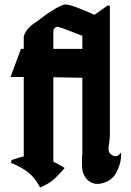

<svg xmlns="http://www.w3.org/2000/svg" viewBox="-20 -842 594 872"><path d="M354 -620.1V-679.2Q265.6 -714.8 246.1 -719.2Q236.8 -722.2 229.5 -715.6Q222.2 -709 222.2 -699.2V-620.1ZM27.8 -492.2 75.2 -620.1H87.9V-674.8V-676.8Q100.1 -716.8 147.9 -744.1H148.9V-745.1Q159.7 -753.4 176 -766.1Q192.4 -778.8 227.1 -800Q261.7 -821.3 276.9 -821.8Q301.8 -822.8 409.2 -774.9Q415.5 -779.3 470.2 -817.9Q472.7 -816.9 475.3 -816.2Q478 -815.4 479 -814.9V-252V-226.1Q478.5 -210.9 475.6 -192.1Q472.7 -173.3 472.9 -163.6Q473.1 -153.8 479 -146Q484.4 -139.2 492.9 -135.3Q501.5 -131.3 508.8 -132.8Q519.5 -134.8 529.8 -149.9Q531.7 -124.5 523.9 -96.2Q520 -84.5 517.1 -77.1Q514.2 -69.8 507.6 -57.1Q501 -44.4 491 -34.7Q481 -24.9 467.8 -18.1Q425.3 1 397 -12.2Q377.9 -20.5 367.2 -37.4Q356.4 -54.2 354 -71.8Q352.1 -87.4 352.1 -115.2Q352.1 -132.3 354 -144V-145V-488.8L222.2 -491.2V-107.9Q242.7 -98.1 273.9 -79.1Q238.3 -38.1 216.8 -21Q196.8 -5.4 162.1 9.8Q141.6 -30.3 115.2 -53.2Q82.5 -81.5 30.8 -102.1L32.2 -115.2Q73.7 -128.9 87.9 -131.8V-492.2H29.8Z"/></svg>

Font: KJV1611
Style: Regular
Weight: 400
Version: Version 3.6.1